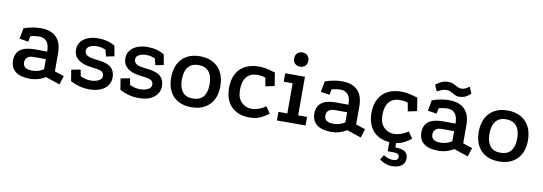

<svg xmlns="http://www.w3.org/2000/svg" viewBox="-63 -1094 4987 1763"><g transform="rotate(10 2430.5 -213.0)"><path d="M362 -24Q294 17 220 17Q130 17 83.5 -18Q37 -53 36 -120Q35 -257 213 -257L331 -256Q331 -319 306.5 -349.5Q282 -380 238 -380Q215 -380 194 -377Q173 -374 154 -368L144 -316L61 -329L79 -429Q118 -443 158 -450.5Q198 -458 238 -458Q333 -458 382.5 -407.5Q432 -357 432 -259V-90L520 -61L494 21ZM216 -186Q179 -186 159 -169.5Q139 -153 139 -122Q139 -60 224 -60Q284 -60 331 -92V-186Z M854 -368Q835 -375 815.5 -379.5Q796 -384 771 -384Q735 -384 706.5 -369.5Q678 -355 678 -326Q678 -301 697.5 -286Q717 -271 763 -265L816 -258Q895 -249 929.5 -216Q964 -183 964 -127Q964 -81 938.5 -48Q913 -15 870 1.5Q827 18 774 18Q720 18 675 5.5Q630 -7 594 -27L577 -131L662 -147L674 -87Q696 -76 720 -70Q744 -64 769 -64Q811 -64 842.5 -79.5Q874 -95 874 -125Q874 -149 857 -162Q840 -175 793 -181L741 -188Q668 -198 628 -232Q588 -266 588 -320Q588 -364 612.5 -395Q637 -426 678.5 -442Q720 -458 771 -458Q817 -458 856 -448Q895 -438 929 -417L947 -321L871 -306Z M1314 -368Q1295 -375 1275.5 -379.5Q1256 -384 1231 -384Q1195 -384 1166.5 -369.5Q1138 -355 1138 -326Q1138 -301 1157.5 -286Q1177 -271 1223 -265L1276 -258Q1355 -249 1389.5 -216Q1424 -183 1424 -127Q1424 -81 1398.5 -48Q1373 -15 1330 1.5Q1287 18 1234 18Q1180 18 1135 5.5Q1090 -7 1054 -27L1037 -131L1122 -147L1134 -87Q1156 -76 1180 -70Q1204 -64 1229 -64Q1271 -64 1302.5 -79.5Q1334 -95 1334 -125Q1334 -149 1317 -162Q1300 -175 1253 -181L1201 -188Q1128 -198 1088 -232Q1048 -266 1048 -320Q1048 -364 1072.5 -395Q1097 -426 1138.5 -442Q1180 -458 1231 -458Q1277 -458 1316 -448Q1355 -438 1389 -417L1407 -321L1331 -306Z M1721 -458Q1793 -458 1844.5 -429.5Q1896 -401 1924 -347.5Q1952 -294 1952 -219Q1952 -108 1890 -45.5Q1828 17 1721 17Q1651 17 1599.5 -11Q1548 -39 1520.5 -92.5Q1493 -146 1493 -219Q1493 -294 1520.5 -347.5Q1548 -401 1599.5 -429.5Q1651 -458 1721 -458ZM1721 -376Q1658 -376 1625.5 -335.5Q1593 -295 1593 -219Q1593 -144 1625.5 -104Q1658 -64 1721 -64Q1787 -64 1819.5 -104Q1852 -144 1852 -219Q1852 -295 1819.5 -335.5Q1787 -376 1721 -376Z M2345 -369Q2326 -376 2308 -378.5Q2290 -381 2270 -381Q2206 -381 2170.5 -340Q2135 -299 2135 -218Q2135 -144 2173.5 -104.5Q2212 -65 2268 -65Q2300 -65 2334 -76.5Q2368 -88 2401 -111L2442 -50Q2414 -29 2388 -14Q2362 1 2332.5 9Q2303 17 2262 17Q2193 17 2141 -10.5Q2089 -38 2061 -91Q2033 -144 2033 -218Q2033 -297 2062 -350.5Q2091 -404 2144.5 -431.5Q2198 -459 2269 -459Q2309 -459 2345.5 -451Q2382 -443 2423 -430L2443 -308L2359 -290Z M2518 -440H2702V-80H2785V0H2518V-80H2601V-361H2518ZM2640 -656Q2670 -656 2688.5 -637.5Q2707 -619 2707 -589Q2707 -559 2688.5 -541Q2670 -523 2640 -523Q2611 -523 2593 -541Q2575 -559 2575 -589Q2575 -619 2593 -637.5Q2611 -656 2640 -656Z M3171 -24Q3103 17 3029 17Q2939 17 2892.5 -18Q2846 -53 2845 -120Q2844 -257 3022 -257L3140 -256Q3140 -319 3115.5 -349.5Q3091 -380 3047 -380Q3024 -380 3003 -377Q2982 -374 2963 -368L2953 -316L2870 -329L2888 -429Q2927 -443 2967 -450.5Q3007 -458 3047 -458Q3142 -458 3191.5 -407.5Q3241 -357 3241 -259V-90L3329 -61L3303 21ZM3025 -186Q2988 -186 2968 -169.5Q2948 -153 2948 -122Q2948 -60 3033 -60Q3093 -60 3140 -92V-186Z M3673 -369Q3654 -376 3636 -378.5Q3618 -381 3598 -381Q3534 -381 3498.5 -340Q3463 -299 3463 -218Q3463 -144 3501.5 -104.5Q3540 -65 3596 -65Q3628 -65 3662 -76.5Q3696 -88 3729 -111L3770 -50Q3742 -29 3716 -14Q3690 1 3660.5 9Q3631 17 3590 17Q3521 17 3469 -10.5Q3417 -38 3389 -91Q3361 -144 3361 -218Q3361 -297 3390 -350.5Q3419 -404 3472.5 -431.5Q3526 -459 3597 -459Q3637 -459 3673.5 -451Q3710 -443 3751 -430L3771 -308L3687 -290ZM3631 230Q3601 230 3577 221.5Q3553 213 3537 203Q3521 193 3513 188L3541 144Q3560 156 3582.5 164Q3605 172 3630 172Q3654 172 3665.5 162.5Q3677 153 3677 136Q3677 120 3664.5 111Q3652 102 3619 102H3569V0H3632V56Q3692 55 3721.5 75Q3751 95 3751 138Q3751 168 3735.5 188.5Q3720 209 3693 219.5Q3666 230 3631 230Z M4169 -24Q4101 17 4027 17Q3937 17 3890.5 -18Q3844 -53 3843 -120Q3842 -257 4020 -257L4138 -256Q4138 -319 4113.5 -349.5Q4089 -380 4045 -380Q4022 -380 4001 -377Q3980 -374 3961 -368L3951 -316L3868 -329L3886 -429Q3925 -443 3965 -450.5Q4005 -458 4045 -458Q4140 -458 4189.5 -407.5Q4239 -357 4239 -259V-90L4327 -61L4301 21ZM4023 -186Q3986 -186 3966 -169.5Q3946 -153 3946 -122Q3946 -60 4031 -60Q4091 -60 4138 -92V-186ZM3917 -518 3891 -576Q3924 -600 3948 -611Q3972 -622 4007 -622Q4036 -622 4057 -612Q4078 -602 4096 -592Q4114 -582 4135 -582Q4154 -582 4168.5 -589Q4183 -596 4208 -613L4234 -552Q4206 -526 4183 -516Q4160 -506 4129 -505Q4107 -504 4087 -514.5Q4067 -525 4047.5 -535.5Q4028 -546 4005 -546Q3981 -546 3963.5 -539Q3946 -532 3917 -518Z M4589 -458Q4661 -458 4712.5 -429.5Q4764 -401 4792 -347.5Q4820 -294 4820 -219Q4820 -108 4758 -45.5Q4696 17 4589 17Q4519 17 4467.5 -11Q4416 -39 4388.5 -92.5Q4361 -146 4361 -219Q4361 -294 4388.5 -347.5Q4416 -401 4467.5 -429.5Q4519 -458 4589 -458ZM4589 -376Q4526 -376 4493.5 -335.5Q4461 -295 4461 -219Q4461 -144 4493.5 -104Q4526 -64 4589 -64Q4655 -64 4687.5 -104Q4720 -144 4720 -219Q4720 -295 4687.5 -335.5Q4655 -376 4589 -376Z"/></g></svg>

Font: Podkova SemiBold
Style: Regular
Weight: 600
Designer: Ilya Yudin
Foundry: Cyreal (www.cyreal.org)
Version: Version 2.103